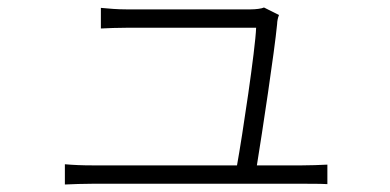

<svg xmlns="http://www.w3.org/2000/svg" viewBox="-20 -515 1040 512"><path d="M153 -77V-23C178 -24 199 -25 227 -25C276 -25 728 -25 788 -25C806 -25 836 -25 853 -24V-76C834 -75 805 -74 785 -74H665C679 -160 712 -378 719 -451C719 -458 721 -468 724 -475L684 -495C678 -492 662 -490 648 -490C589 -490 348 -490 317 -490C292 -490 271 -492 249 -494V-439C271 -440 290 -441 318 -441C344 -441 593 -441 663 -441C661 -384 626 -151 612 -74H227C199 -74 176 -75 153 -77Z"/></svg>

Font: Noto Sans KR Light
Style: Regular
Weight: 300
Designer: Ryoko NISHIZUKA 西塚涼子 (kana, bopomofo & ideographs); Paul D. Hunt (Latin, Greek & Cyrillic); Sandoll Communications 산돌커뮤니
Foundry: Adobe
Version: Version 2.004;hotconv 1.0.118;makeotfexe 2.5.65603